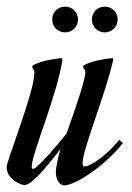

<svg xmlns="http://www.w3.org/2000/svg" viewBox="-75 -552 398 581"><path d="M106 -94C103 -84 94 -47 94 -31C94 0 112 9 118 9C154 9 242 -50 297 -119L286 -129C243 -76 196 -49 182 -48C176 -48 175 -51 175 -59C175 -101 246 -270 268 -373L266 -376C266 -376 206 -372 177 -353V-346C177 -346 185 -342 183 -328C179 -297 147 -206 126 -147C99 -114 38 -41 25 -41C22 -41 21 -43 21 -48C21 -87 100 -269 114 -373L112 -376C112 -376 52 -372 23 -353V-346C23 -346 29 -342 29 -331C29 -274 -55 -66 -55 -46C-54 -8 -10 8 -1 8C21 8 68 -49 108 -101C107 -97 106 -94 106 -94ZM83 -493C83 -471 100 -454 122 -454C144 -454 161 -471 161 -493C161 -515 144 -532 122 -532C100 -532 83 -515 83 -493ZM203 -493C203 -471 220 -454 242 -454C264 -454 281 -471 281 -493C281 -515 264 -532 242 -532C220 -532 203 -515 203 -493Z"/></svg>

Font: Romanesco
Style: Regular
Weight: 400
Designer: Astigmatic (AOETI)
Foundry: Astigmatic (AOETI)
Version: Version 1.000